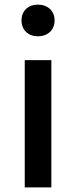

<svg xmlns="http://www.w3.org/2000/svg" viewBox="-20 -810 327 830"><path d="M87 0H202V-550H87ZM144 -653C186 -653 216 -680 216 -722C216 -763 186 -790 144 -790C102 -790 73 -763 73 -722C73 -680 102 -653 144 -653Z"/></svg>

Font: Noto Sans HK Medium
Style: Regular
Weight: 500
Designer: Ryoko NISHIZUKA 西塚涼子 (kana, bopomofo & ideographs); Paul D. Hunt (Latin, Greek & Cyrillic); Sandoll Communications 산돌커뮤니
Foundry: Adobe
Version: Version 2.002;hotconv 1.0.116;makeotfexe 2.5.65601